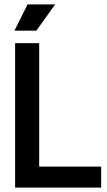

<svg xmlns="http://www.w3.org/2000/svg" viewBox="-20 -857 490 877"><path d="M49 0V-660H159V-96H442V0ZM146 -717H46L106 -837H232Z"/></svg>

Font: Bricolage Grotesque 48pt Medium
Style: Regular
Weight: 500
Designer: Mathieu Triay
Foundry: Atelier Triay
Version: Version 1.000; ttfautohint (v1.8.4.7-5d5b);gftools[0.9.32]